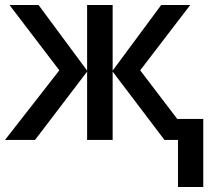

<svg xmlns="http://www.w3.org/2000/svg" viewBox="-20 -559 848 767"><path d="M740 -539H624L430 -277V-539H328V-277L134 -539H18L217 -278L0 0H120L328 -273V0H430V-273L637 0H691V188H792V-84H688L540 -278Z"/></svg>

Font: Noto Sans Thai Medium
Style: Regular
Weight: 500
Designer: Monotype Design Team
Foundry: Monotype Imaging Inc.
Version: Version 1.901